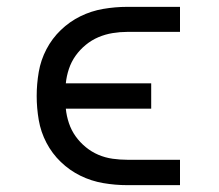

<svg xmlns="http://www.w3.org/2000/svg" viewBox="-20 -540 640 560"><path d="M351 0Q316 0 281 -6Q246 -12 214.5 -27.5Q183 -43 157.5 -67.5Q132 -92 115.5 -123.5Q99 -155 93 -190Q87 -225 87 -260Q87 -295 93 -330Q99 -365 115.5 -396.5Q132 -428 157.5 -452.5Q183 -477 214.5 -492.5Q246 -508 281 -514Q316 -520 351 -520H505V-447H351Q330 -447 308.5 -443.5Q287 -440 267 -431.5Q247 -423 230 -409Q213 -395 200.5 -377.5Q188 -360 181 -339Q174 -318 172 -297H421V-223H172Q174 -202 181 -181Q188 -160 200.5 -142.5Q213 -125 230 -111Q247 -97 267 -88.5Q287 -80 308.5 -77Q330 -74 351 -74H505V0Z"/></svg>

Font: Iosevka Plex Etoile
Style: Regular
Weight: 400
Designer: Belleve Invis
Foundry: Belleve Invis
Version: Version 25.1.1; ttfautohint (v1.8.4)